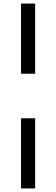

<svg xmlns="http://www.w3.org/2000/svg" viewBox="-20 -828 312 1068"><path d="M97 -418V-808H175.5V-418ZM97 220V-170H175.5V220Z"/></svg>

Font: Encode Sans Expanded
Style: Regular
Weight: 400
Width: 7
Designer: Multiple Designers
Foundry: Impallari Type
Version: Version 2.000